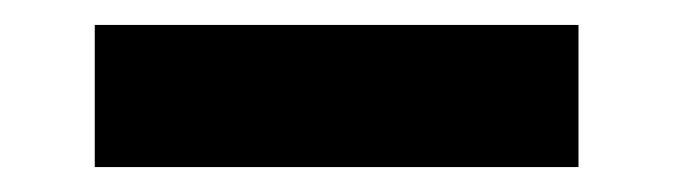

<svg xmlns="http://www.w3.org/2000/svg" viewBox="-20 81 540 154"><path d="M56 215V101H444V215Z"/></svg>

Font: Iosevka SS18 Heavy
Style: Regular
Weight: 900
Monospace: yes
Designer: Belleve Invis
Foundry: Belleve Invis
Version: Version 25.1.1; ttfautohint (v1.8.4)